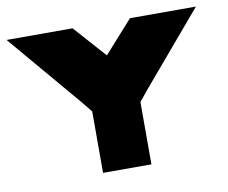

<svg xmlns="http://www.w3.org/2000/svg" viewBox="-68 -596 801 674"><g transform="rotate(-10 332.5 -259.0)"><path d="M669.9 -518.3H434.8L332.4 -403.8L230.2 -518.3H-5L214.9 -259.1L247.5 -219V0H419.9V-222.1L450 -259.1Z"/></g></svg>

Font: JUMBOTRON
Style: Regular
Weight: 400
Designer: Ian Langley
Foundry: Ian Langley
Version: Version 1.005;Fontself Maker 3.5.8